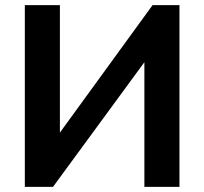

<svg xmlns="http://www.w3.org/2000/svg" viewBox="-20 -730 798 750"><path d="M214 -212 576 -710H681V0H544V-487L187 0H77V-710H214Z"/></svg>

Font: PTCRaleway
Style: Bold
Weight: 700
Designer: Matt McInerney, Pablo Impallari, Rodrigo Fuenzalida
Foundry: Matt McInerney, Pablo Impallari, Rodrigo Fuenzalida
Version: Version 3.000g; ttfautohint (v1.5) -l 8 -r 28 -G 28 -x 14 -D